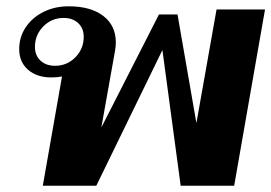

<svg xmlns="http://www.w3.org/2000/svg" viewBox="-20 -590 862 610"><path d="M822 -560 724 0H554L496 -431L286 0H116L177 -347Q163 -344 143 -344Q97 -344 69 -368.5Q41 -393 41 -434Q41 -472 61.5 -503Q82 -534 118 -552Q154 -570 198 -570Q268 -570 308 -539.5Q348 -509 348 -455Q348 -441 345 -426L302 -185L485 -544H544L604 -199L668 -560ZM246 -473Q246 -500 228.5 -516.5Q211 -533 182 -533Q144 -533 117.5 -506Q91 -479 91 -441Q91 -414 108.5 -397.5Q126 -381 155 -381Q193 -381 219.5 -408Q246 -435 246 -473Z"/></svg>

Font: Fahkwang
Style: Bold Italic
Weight: 700
Italic angle: -10°
Designer: Suppakit Chalermlarp | Katatrad Co.,Ltd.
Foundry: Cadson Demak Co.,Ltd.
Version: Version 1.000; ttfautohint (v1.6)